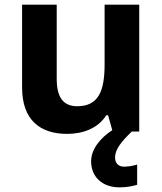

<svg xmlns="http://www.w3.org/2000/svg" viewBox="-20 -566 697 826"><path d="M475 111C475 77 502 43 547 0H579V-546H430V-289C430 -173 403 -109 312 -109C251 -109 224 -149 224 -227V-546H75V-190C75 -50 152 10 269 10C337 10 402 -14 437 -70H445L463 -6C411 28 372 76 372 128C372 194 419 240 494 240C526 240 549 235 570 229V142C557 146 535 151 514 151C491 151 475 138 475 111Z"/></svg>

Font: Noto Sans Malayalam
Style: Bold
Weight: 700
Designer: Jelle Bosma - Monotype Design Team
Foundry: Monotype Imaging Inc.
Version: Version 2.104